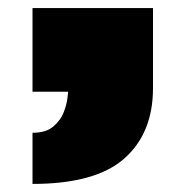

<svg xmlns="http://www.w3.org/2000/svg" viewBox="-20 -226 435 473"><path d="M60.1 101.1Q93.3 101.1 111.3 85.7Q129.4 70.3 137 50.5Q144.5 30.8 146.2 15.4Q147.9 0 147.9 0H60.1V-206.1H356.9V-8.8Q356.9 102.1 286.1 164.6Q215.3 227.1 60.1 227.1Z"/></svg>

Font: Rammetto One
Style: Regular
Weight: 400
Designer: Vernon Adams
Foundry: Vernon Adams
Version: Version 1.100; ttfautohint (v1.8.4.7-5d5b)